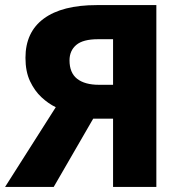

<svg xmlns="http://www.w3.org/2000/svg" viewBox="-27 -734 718 754"><path d="M339 -268 184 0H-7L192 -313Q163 -327 136 -352Q109 -377 91 -415Q73 -453 73 -507Q73 -608 145 -661Q217 -714 353 -714H587V0H417V-268ZM358 -580Q299 -580 272.5 -557.5Q246 -535 246 -497Q246 -448 276 -424.5Q306 -401 362 -401H417V-580Z"/></svg>

Font: Noto Sans ExtraBold
Style: Regular
Weight: 800
Designer: Monotype Design Team
Foundry: Monotype Imaging Inc.
Version: Version 2.007